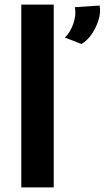

<svg xmlns="http://www.w3.org/2000/svg" viewBox="-20 -809 452 829"><path d="M72 -789H212V0H72ZM332 -619 260 -647Q282 -667 296 -705Q310 -743 303 -778L410 -785Q416 -757 405.5 -723Q395 -689 375.5 -661Q356 -633 332 -619Z"/></svg>

Font: Josefin Sans Thin
Style: Bold
Weight: 700
Version: Version 2.000